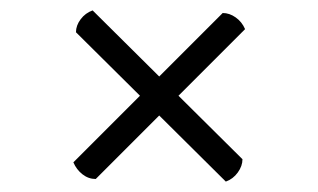

<svg xmlns="http://www.w3.org/2000/svg" viewBox="-20 -474 612 369"><path d="M414 -125 286 -252 164 -130Q150 -130 138.5 -139Q127 -148 121 -162L249 -290L126 -412Q126 -425 135 -437Q144 -449 158 -454L286 -327L408 -449Q421 -449 433 -440.5Q445 -432 451 -418L323 -290L446 -168Q446 -155 437 -142.5Q428 -130 414 -125Z"/></svg>

Font: Petrona Medium
Style: Regular
Weight: 500
Designer: Ringo R. Seeber
Foundry: Ringo R. Seeber
Version: Version 2.001; ttfautohint (v1.8.3)